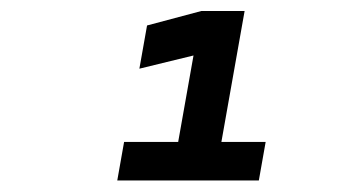

<svg xmlns="http://www.w3.org/2000/svg" viewBox="-20 -713 626 343"><path d="M286.1 -390.6 339.8 -693.4H417L363.3 -390.6ZM189.5 -390.6 201.7 -459.5H302.7L290.5 -390.6ZM358.4 -390.6 370.6 -459.5H454.6L442.4 -390.6ZM229 -590.3 242.7 -667.5 339.8 -693.4 331.1 -615.2Z"/></svg>

Font: Cascadia Mono NF
Style: Italic
Weight: 400
Italic angle: -10°
Monospace: yes
Designer: Aaron Bell
Foundry: Saja Typeworks
Version: Version 2404.023